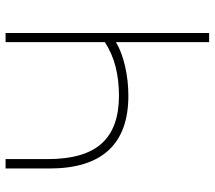

<svg xmlns="http://www.w3.org/2000/svg" viewBox="-60 -698 759 678"><g transform="rotate(-90 319.0 -359.5)"><path d="M319.3 -285.2Q191.4 -285.2 127 -355Q62.5 -424.8 62.5 -564.5V-718.8H95.7V-570.3Q95.7 -440.4 150.9 -379.4Q206.1 -318.4 319.3 -318.4Q374 -318.4 420.9 -330.1Q467.8 -341.8 508.8 -368.2V-718.8H541V0H508.8V-329.1Q474.6 -308.6 423.8 -296.9Q373 -285.2 319.3 -285.2Z"/></g></svg>

Font: Min Sans VF VF
Style: Regular
Weight: 400
Designer: Jinseong-Kim, NotoSansCJK, Nunito
Foundry: Jinseong-Kim
Version: Version 1.420;Glyphs 3.1.2 (3151)